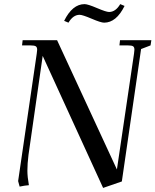

<svg xmlns="http://www.w3.org/2000/svg" viewBox="-20 -897 754 931"><path d="M67.9 -19 158.2 -637.2Q160.2 -650.9 160.2 -655.8Q160.2 -668.5 153.3 -672.6Q146.5 -676.8 127.9 -676.8H86.9L89.8 -702.1H256.8L546.9 -75.2L629.9 -637.2Q631.8 -650.9 631.8 -655.8Q631.8 -668.5 625.2 -672.6Q618.7 -676.8 600.1 -676.8H559.1L562 -702.1H713.9L710 -676.8L664.1 -659.2L570.8 -17.1L480 14.2L187 -626L118.2 -146Q112.8 -103.5 112.8 -68.8Q112.8 -40 120.1 1Q100.1 2.4 75.2 7.8ZM291 -795.9Q331.1 -877 390.1 -877Q405.8 -877 450.4 -857.9Q495.1 -838.9 508.8 -838.9Q540.5 -838.9 563 -877L584 -868.2Q543.9 -787.1 484.9 -787.1Q469.2 -787.1 424.6 -806.2Q379.9 -825.2 366.2 -825.2Q334.5 -825.2 312 -787.1Z"/></svg>

Font: Dihjauti
Style: Bold Italic
Weight: 700
Italic angle: -9°
Designer: T. Christopher White
Version: Version 3.0.0